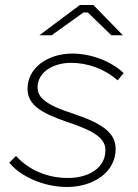

<svg xmlns="http://www.w3.org/2000/svg" viewBox="-20 -740 551 767"><path d="M247 7C356 7 442 -54 442 -145C442 -214 380 -250 269 -287C167 -320 130 -349 130 -391C130 -450 190 -489 264 -489C330 -489 398 -465 450 -419L474 -448C425 -495 344 -526 269 -526C173 -526 90 -471 90 -385C90 -321 145 -288 248 -253C336 -223 403 -195 401 -139C401 -71 337 -29 251 -29C169 -29 95 -61 44 -117L17 -90C65 -32 159 7 247 7ZM471 -599 353 -720H299L137 -599H186L313 -690H331L425 -599Z"/></svg>

Font: Fixel Display 20240404 ExLight
Style: Italic
Weight: 200
Italic angle: -10°
Designer: AlfaBravo + MacPaw
Foundry: Kyrylo Tkachov, Marchela Mozhyna, Serhii Makarenko, Maria Weinstein, Zakhar Kryvoshyya
Version: Version 1.211;Glyphs 3.2 (3225)